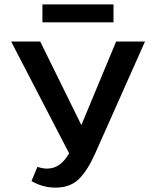

<svg xmlns="http://www.w3.org/2000/svg" viewBox="-20 -848 706 878"><path d="M499 -746H174V-828H499ZM643 -658 416 -148Q381 -69 341 -29.5Q301 10 234 10Q175 10 124 -20L151 -85Q175 -77 195 -77Q227 -77 251.5 -94.5Q276 -112 296 -147L31 -658H164L352 -276L511 -658Z"/></svg>

Font: Ysabeau Infant
Style: Bold
Weight: 700
Designer: Christian Thalmann (Catharsis Fonts)
Version: Version 0.003